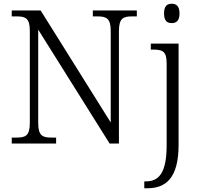

<svg xmlns="http://www.w3.org/2000/svg" viewBox="-20 -770 1063 1030"><path d="M901 -646C925 -646 943 -658 943 -698C943 -738 925 -750 901 -750C877 -750 860 -738 860 -698C860 -658 877 -646 901 -646ZM43 0H281V-32H255C208 -32 185 -42 185 -111V-611L568 0H618V-603C618 -672 641 -682 688 -682H714V-714H478V-682H503C550 -682 574 -672 574 -605V-113L198 -714H43V-682H70C117 -682 140 -672 140 -605V-111C140 -42 117 -32 70 -32H43ZM754 240H770C868 240 938 187 938 8V-536H789V-504H799C850 -504 874 -497 874 -431V9C874 157 833 203 763 203H754Z"/></svg>

Font: Noto Serif Light
Style: Regular
Weight: 300
Designer: Monotype Design Team
Foundry: Monotype Imaging Inc.
Version: Version 2.013